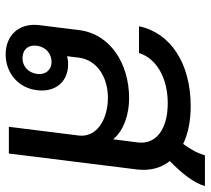

<svg xmlns="http://www.w3.org/2000/svg" viewBox="-52 -662 726 661"><g transform="rotate(90 310.5 -332.0)"><path d="M168 11C233 11 284 -34 291 -97C299 -160 262 -204 202 -204C192 -204 182 -203 174 -200L179 -241C187 -304 247 -341 317 -341C388 -341 455 -305 447 -240L417 0H509L564 -442C569 -486 559 -524 535 -554C578 -596 611 -638 621 -675H515C509 -652 496 -627 476 -600C441 -617 397 -626 346 -626C198 -626 93 -556 71 -448H163C182 -509 250 -547 336 -547C425 -547 478 -507 471 -445L460 -359C428 -398 370 -414 319 -414C199 -414 97 -349 84 -241L67 -104C59 -37 100 11 168 11ZM138 -97C142 -126 164 -147 194 -147C221 -147 239 -126 235 -97C231 -67 209 -47 181 -47C151 -47 134 -67 138 -97Z"/></g></svg>

Font: TPK Tissa Web Medium
Style: Italic
Weight: 500
Italic angle: -7°
Designer: Jacques Le Bailly, Suppakit Chalermlarp | Katatrad Co.,Ltd.
Foundry: Jacques Le Bailly, Cadson Demak Co.,Ltd.
Version: Version 5.000;Glyphs 3.1.2 (3151)